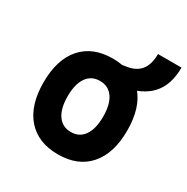

<svg xmlns="http://www.w3.org/2000/svg" viewBox="-153 -789 910 933"><g transform="rotate(30 301.5 -323.0)"><path d="M293 9.8Q181.2 9.8 119.6 -60.5Q58.1 -130.9 58.1 -258.8Q58.1 -387.2 119.6 -457.3Q181.2 -527.3 293 -527.3Q404.8 -527.3 466.3 -457.3Q527.8 -387.2 527.8 -258.8Q527.8 -130.9 466.3 -60.5Q404.8 9.8 293 9.8ZM293.2 -115.7Q340.8 -115.7 366.7 -153.1Q392.6 -190.5 392.6 -258.9Q392.6 -327.6 366.7 -364.7Q340.7 -401.9 293 -401.9Q245.6 -401.9 219.5 -364.7Q193.4 -327.5 193.4 -258.8Q193.4 -190.4 219.5 -153.1Q245.6 -115.7 293.2 -115.7ZM375 -427.2 345.7 -522.5 375 -527.3Q423.3 -535.6 447.3 -567.6Q471.2 -599.6 471.2 -655.8H603Q603 -558.6 553.2 -503.7Q503.4 -448.7 404.3 -432.1Z"/></g></svg>

Font: Cascadia Code
Style: Regular
Weight: 400
Monospace: yes
Designer: Aaron Bell
Foundry: Saja Typeworks
Version: Version 2106.017